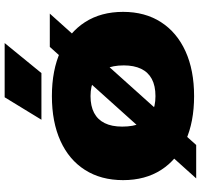

<svg xmlns="http://www.w3.org/2000/svg" viewBox="-39 -807 863 825"><g transform="rotate(-90 392.5 -394.5)"><path d="M182 17H38.5L603.5 -612H746.5ZM392 8Q281 8 200 -28.5Q119 -65 75 -133.5Q31 -202 31 -297Q31 -392 74.8 -460.8Q118.5 -529.5 199.5 -566.2Q280.5 -603 392 -603Q503.5 -603 584.8 -566Q666 -529 710 -460.5Q754 -392 754 -297Q754 -203 710 -134.5Q666 -66 584.8 -29Q503.5 8 392 8ZM392 -158Q436.5 -158 465.8 -173.8Q495 -189.5 509.5 -220Q524 -250.5 524 -294Q524 -341.5 509 -373.2Q494 -405 464.5 -421Q435 -437 392 -437Q349.5 -437 320.2 -421.8Q291 -406.5 276 -376.2Q261 -346 261 -301Q261 -252.5 275.5 -221Q290 -189.5 319 -173.8Q348 -158 392 -158ZM290.5 -648 387 -806H620L491 -648Z"/></g></svg>

Font: Encode Sans SC SemiExpanded Black
Style: Regular
Weight: 900
Width: 6
Designer: Multiple Designers
Foundry: Impallari Type
Version: Version 3.002